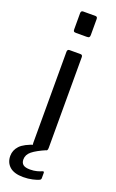

<svg xmlns="http://www.w3.org/2000/svg" viewBox="-186 -783 599 994"><g transform="rotate(20 113.5 -286.0)"><path d="M161 -17Q161 -7 157.5 -3.5Q154 0 143 0H92Q83 0 80 -3Q77 -6 77 -14V-516Q77 -530 89 -530H150Q161 -530 161 -517ZM166 -729V-641Q166 -632 162.5 -628.5Q159 -625 148 -625H90Q81 -625 78 -628Q75 -631 75 -639V-728Q75 -742 87 -742H155Q166 -742 166 -729ZM-12 89Q-12 58 10.5 33.5Q33 9 94 -10L156 -3Q105 19 81.5 38Q58 57 58 83Q58 102 69.5 111.5Q81 121 108 121Q129 121 145.5 116.5Q162 112 170 108Q181 103 181 113V142Q181 149 175 153Q163 159 139 164.5Q115 170 88 170Q38 170 13 148Q-12 126 -12 89Z"/></g></svg>

Font: Libre Franklin
Style: Regular
Weight: 400
Designer: Pablo Impallari, Rodrigo Fuenzalida, Nhung Nguyen
Foundry: Impallari Type
Version: Version 3.000